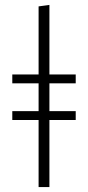

<svg xmlns="http://www.w3.org/2000/svg" viewBox="-20 -761 357 781"><path d="M288 -422V-458H181V-741L137 -735V-458H30V-422H137V-309H30V-273H137V0H181V-273H288V-309H181V-422Z"/></svg>

Font: Fira Sans ExtraLight
Style: Regular
Weight: 200
Designer: bBox Type GmbH & Carrois Corporate GbR & Edenspiekermann AG
Foundry: bBox Type GmbH & Carrois Corporate GbR & Edenspiekermann AG
Version: Version 4.300;PS 004.300;hotconv 1.0.88;makeotf.lib2.5.64775